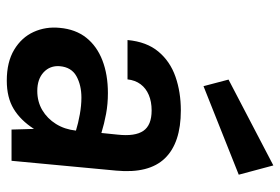

<svg xmlns="http://www.w3.org/2000/svg" viewBox="-150 -662 826 566"><g transform="rotate(90 263.0 -379.0)"><path d="M217.8 14Q162.8 14 126.6 -7.8Q90.3 -29.6 74.1 -65.3Q58 -100.9 62.1 -142Q66.2 -188.6 91 -220.1Q115.8 -251.5 157.8 -267.8Q199.8 -284.1 254.5 -284.1Q286.7 -284.1 315.7 -278.7Q344.7 -273.3 372 -264.9L376.9 -313Q382.5 -364 365.8 -388.5Q349.1 -413 305.6 -413Q279.6 -413 259.9 -404.6Q240.1 -396.2 228.3 -380.4Q216.5 -364.6 214 -341.9H98Q103.2 -398.4 132.1 -432.9Q160.9 -467.5 206.2 -483.3Q251.5 -499.1 305.6 -499.1Q401.2 -499.1 446.6 -452.2Q492 -405.3 483 -308.9L454 0H361.9Q361.2 -16.6 361 -33.1Q360.9 -49.5 360 -66.1Q334.5 -26.5 301 -6.3Q267.4 14 217.8 14ZM248.1 -75.9Q279.4 -75.9 304.5 -90.6Q329.5 -105.4 345.5 -131.1Q361.5 -156.9 365 -189.9Q343.4 -196.6 317.1 -201.3Q290.8 -206 267.7 -206Q231.2 -206 204.6 -191.3Q178 -176.5 175.1 -142Q173 -113.5 193 -94.7Q213.1 -75.9 248.1 -75.9ZM234 -565.9 214.6 -639.7 467.7 -771.8 495 -669.8Z"/></g></svg>

Font: Karla
Style: Italic
Weight: 400
Italic angle: -8°
Designer: Jonathan Pinhorn
Version: Version 2.004;gftools[0.9.33]